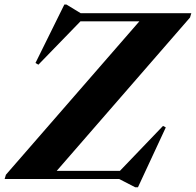

<svg xmlns="http://www.w3.org/2000/svg" viewBox="-53 -772 845 828"><path d="M772 -715 766.5 -696.5 191.5 -35H464L650 -229L662 -222.5L542 35.5H530L461 0H-33L-27.5 -18.5L548 -680H294L112.5 -493L100 -500.5L224.5 -752.5H233.5L295 -715Z"/></svg>

Font: Newsreader 72pt
Style: Bold Italic
Weight: 700
Italic angle: -17°
Designer: Hugues Gentile
Foundry: Production Type
Version: Version 1.003; ttfautohint (v1.8.3)